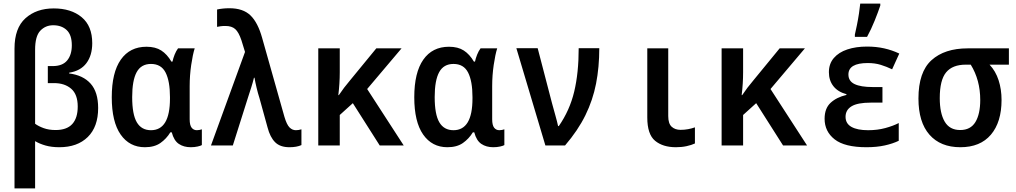

<svg xmlns="http://www.w3.org/2000/svg" viewBox="-20 -812 5670 1072"><path d="M61 -541Q61 -655 122 -710Q183 -765 280 -765Q377 -765 436 -716Q495 -667 495 -571Q495 -503 462.5 -459.5Q430 -416 366 -406V-402Q444 -392 486 -345Q528 -298 528 -209Q528 -104 470 -47Q412 10 311 10Q268 10 234.5 0.5Q201 -9 176 -24V240H61ZM290 -86Q353 -86 383.5 -119.5Q414 -153 414 -217Q414 -285 377.5 -316.5Q341 -348 282 -348H247V-443H274Q329 -443 355 -474.5Q381 -506 381 -559Q381 -617 352.5 -644Q324 -671 277 -671Q234 -671 205 -640.5Q176 -610 176 -534V-121Q195 -107 224 -96.5Q253 -86 290 -86Z M789 10Q703 10 653.5 -61Q604 -132 604 -269Q604 -407 654.5 -479Q705 -551 798 -551Q848 -551 880.5 -530Q913 -509 937 -468H943Q947 -487 955 -507Q963 -527 974 -542H1067Q1056 -507 1047.5 -449Q1039 -391 1039 -331V-146Q1039 -113 1050 -99Q1061 -85 1079 -85Q1086 -85 1094 -86.5Q1102 -88 1107 -90V-2Q1101 2 1083.5 6Q1066 10 1045 10Q1006 10 978.5 -8.5Q951 -27 939 -73H931Q909 -37 875.5 -13.5Q842 10 789 10ZM823 -85Q929 -85 929 -262V-270Q929 -359 904.5 -407Q880 -455 823 -455Q768 -455 743 -409Q718 -363 718 -270Q718 -173 744 -129Q770 -85 823 -85Z M1596 10Q1544 10 1516 -18Q1488 -46 1474 -100L1429 -263Q1420 -291 1412.5 -322.5Q1405 -354 1401 -378H1398Q1392 -353 1383 -324.5Q1374 -296 1367 -275L1280 0H1158L1348 -522L1328 -587Q1313 -632 1293.5 -649.5Q1274 -667 1239 -667Q1223 -667 1212 -665.5Q1201 -664 1192 -662V-759Q1205 -762 1223 -764Q1241 -766 1261 -766Q1337 -766 1378.5 -726Q1420 -686 1444 -599L1568 -160Q1581 -116 1596.5 -100.5Q1612 -85 1632 -85Q1647 -85 1663 -90V-2Q1637 10 1596 10Z M1757 0V-542H1877V-409Q1877 -377 1875 -345.5Q1873 -314 1869 -281H1872Q1886 -302 1901.5 -322.5Q1917 -343 1935 -364L2081 -542H2222L2030 -315L2234 0H2100L1950 -236L1877 -170V0Z M2478 10Q2392 10 2342.5 -61Q2293 -132 2293 -269Q2293 -407 2343.5 -479Q2394 -551 2487 -551Q2537 -551 2569.5 -530Q2602 -509 2626 -468H2632Q2636 -487 2644 -507Q2652 -527 2663 -542H2756Q2745 -507 2736.5 -449Q2728 -391 2728 -331V-146Q2728 -113 2739 -99Q2750 -85 2768 -85Q2775 -85 2783 -86.5Q2791 -88 2796 -90V-2Q2790 2 2772.5 6Q2755 10 2734 10Q2695 10 2667.5 -8.5Q2640 -27 2628 -73H2620Q2598 -37 2564.5 -13.5Q2531 10 2478 10ZM2512 -85Q2618 -85 2618 -262V-270Q2618 -359 2593.5 -407Q2569 -455 2512 -455Q2457 -455 2432 -409Q2407 -363 2407 -270Q2407 -173 2433 -129Q2459 -85 2512 -85Z M3025 0 2863 -543H2982L3062 -236Q3070 -206 3080.5 -169Q3091 -132 3096 -108H3100Q3161 -196 3186 -300.5Q3211 -405 3211 -543H3326Q3326 -437 3308 -345Q3290 -253 3248.5 -168.5Q3207 -84 3135 0Z M3754 10Q3681 10 3637.5 -26Q3594 -62 3594 -156V-542H3711V-164Q3711 -122 3730 -104.5Q3749 -87 3780 -87Q3802 -87 3823 -91Q3844 -95 3860 -101V-11Q3841 -2 3813.5 4Q3786 10 3754 10Z M4009 0V-542H4129V-409Q4129 -377 4127 -345.5Q4125 -314 4121 -281H4124Q4138 -302 4153.5 -322.5Q4169 -343 4187 -364L4333 -542H4474L4282 -315L4486 0H4352L4202 -236L4129 -170V0Z M4818 10Q4696 10 4640 -34Q4584 -78 4584 -149Q4584 -207 4617.5 -238Q4651 -269 4706 -282V-286Q4658 -299 4633 -331Q4608 -363 4608 -409Q4608 -456 4635.5 -488Q4663 -520 4711 -536Q4759 -552 4821 -552Q4872 -552 4916.5 -542Q4961 -532 5001 -513L4961 -425Q4930 -440 4897.5 -450Q4865 -460 4825 -460Q4717 -460 4717 -396Q4717 -359 4751.5 -342.5Q4786 -326 4852 -326H4907V-239H4842Q4768 -239 4734.5 -218.5Q4701 -198 4701 -160Q4701 -122 4734 -103.5Q4767 -85 4827 -85Q4879 -85 4923 -97Q4967 -109 4998 -125V-26Q4965 -10 4920 0Q4875 10 4818 10ZM4753 -619Q4758 -640 4764.5 -672Q4771 -704 4776 -737Q4781 -770 4783 -792H4895V-781Q4883 -745 4863.5 -696.5Q4844 -648 4821 -606H4753Z M5342 10Q5231 10 5169.5 -60Q5108 -130 5108 -262Q5108 -410 5181 -476Q5254 -542 5383 -542H5613V-451H5505Q5539 -415 5555.5 -364Q5572 -313 5572 -254Q5572 -130 5512.5 -60Q5453 10 5342 10ZM5341 -86Q5399 -86 5426 -130.5Q5453 -175 5453 -254Q5453 -365 5400 -451H5372Q5298 -451 5262.5 -408Q5227 -365 5227 -264Q5227 -180 5254.5 -133Q5282 -86 5341 -86Z"/></svg>

Font: Noto Sans Mono SemiCondensed SemiBold
Style: Regular
Weight: 600
Width: 4
Designer: Monotype Design Team
Foundry: Monotype Imaging Inc.
Version: Version 2.014; ttfautohint (v1.8.4.7-5d5b)